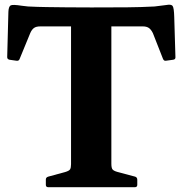

<svg xmlns="http://www.w3.org/2000/svg" viewBox="-20 -780 761 800"><path d="M181 0Q171 0 171 -10V-32Q171 -41 181 -44L251 -63Q268 -68 272 -74.5Q276 -81 276 -96V-670H148Q130 -670 121 -663Q112 -656 106 -642L62 -535Q59 -525 48 -527L20 -531Q10 -533 10 -542L15 -731Q16 -753 24.5 -757.5Q33 -762 71 -756L97 -753Q137 -751 175 -750.5Q213 -750 257 -749.5Q301 -749 361 -749Q449 -749 508.5 -749.5Q568 -750 624 -753L672 -759Q693 -763 699 -755.5Q705 -748 706 -709L711 -541Q711 -532 701 -531L672 -527Q663 -525 659 -535L617 -642Q609 -658 599.5 -664Q590 -670 575 -670H444V-98Q444 -80 449 -74Q454 -68 468 -64L543 -44Q552 -41 552 -31V-10Q552 0 542 0Z"/></svg>

Font: Hahmlet
Style: Bold
Weight: 700
Designer: Minjoo Ham & Mark Frömberg
Foundry: hypertype
Version: Version 1.002; ttfautohint (v1.8.3)